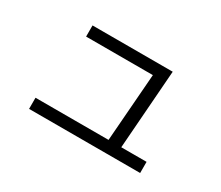

<svg xmlns="http://www.w3.org/2000/svg" viewBox="-102 -802 1204 1045"><g transform="rotate(30 500.0 -280.0)"><path d="M607 -28 645 -524 672 -493H223V-563H727L687 -27ZM151 3V-67H849V3Z"/></g></svg>

Font: M PLUS 1 Thin
Style: Regular
Weight: 400
Version: Version 1.001